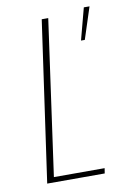

<svg xmlns="http://www.w3.org/2000/svg" viewBox="-74 -652 453 697"><g transform="rotate(-10 153.0 -303.5)"><path d="M43 0 127 -591H151L71 -19H258L255 0ZM254 -490 285 -607H306L268 -490Z"/></g></svg>

Font: Alumni Sans Thin Thin
Style: Italic
Weight: 250
Italic angle: -8°
Version: Version 1.016